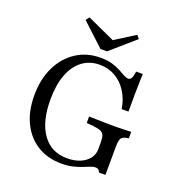

<svg xmlns="http://www.w3.org/2000/svg" viewBox="-137 -879 950 1009"><g transform="rotate(20 337.5 -374.5)"><path d="M315.3 11.3Q237.9 11.3 180.2 -24.6Q122.6 -60.5 91.1 -125.4Q59.7 -190.3 59.7 -277.4Q59.7 -367.7 92.7 -436.3Q125.8 -504.8 184.7 -543.5Q243.5 -582.3 321 -582.3Q358.1 -582.3 385.9 -574.2Q413.7 -566.1 433.5 -555.2Q453.2 -544.4 467.7 -536.3Q482.3 -528.2 493.5 -528.2Q504 -528.2 510.5 -539.9Q516.9 -551.6 520.2 -577.4H557.3Q556.5 -555.6 555.6 -529Q554.8 -502.4 554.4 -463.7Q554 -425 554 -366.1H516.1Q507.3 -421 481 -461.3Q454.8 -501.6 416.1 -523.8Q377.4 -546 329 -546Q272.6 -546 231.5 -514.5Q190.3 -483.1 168.5 -425Q146.8 -366.9 146.8 -285.5Q146.8 -162.1 196 -93.5Q245.2 -25 333.9 -25Q375 -25 406 -37.9Q437.1 -50.8 454.8 -73.8Q472.6 -96.8 472.6 -126.6V-165.3Q472.6 -190.3 467.3 -203.6Q462.1 -216.9 446.8 -223Q431.5 -229 402.4 -232.3L368.5 -234.7V-271Q384.7 -271 407.3 -270.2Q429.8 -269.4 455.6 -269Q481.5 -268.5 505.6 -268.5H514.5Q536.3 -268.5 561.3 -269.4Q586.3 -270.2 604 -271V-234.7L593.5 -233.1Q569.4 -229 562.1 -216.1Q554.8 -203.2 554.8 -165.3L554 -12.1H517.7Q514.5 -22.6 508.5 -27Q502.4 -31.5 491.9 -31.5Q479.8 -31.5 463.7 -25Q447.6 -18.5 426.6 -10.1Q405.6 -1.6 378.2 4.8Q350.8 11.3 315.3 11.3ZM459.7 -761.3 475 -742.7 339.5 -625H303.2L177.4 -741.9L192.7 -761.3L378.2 -676.6L319.4 -672.6Z"/></g></svg>

Font: Playfair 9pt
Style: Regular
Weight: 400
Designer: Claus Eggers Sørensen
Foundry: Claus Eggers Sørensen
Version: Version 2.203